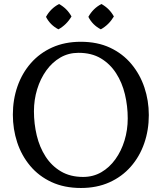

<svg xmlns="http://www.w3.org/2000/svg" viewBox="-20 -922 805 956"><path d="M420 -838Q443 -880 485 -902Q525 -880 547 -840Q522 -798 482 -776Q441 -797 420 -838ZM209 -838Q232 -880 274 -902Q314 -880 336 -840Q311 -798 271 -776Q230 -797 209 -838ZM382 -714Q465 -714 528 -684.5Q591 -655 634 -603.5Q677 -552 699 -486.5Q721 -421 721 -349Q721 -274 698 -208Q675 -142 631 -92Q587 -42 524.5 -14Q462 14 383 14Q300 14 236.5 -15.5Q173 -45 130 -96.5Q87 -148 65.5 -213.5Q44 -279 44 -351Q44 -426 67 -492Q90 -558 134 -608Q178 -658 240.5 -686Q303 -714 382 -714ZM394 -41Q444 -41 484.5 -64.5Q525 -88 554.5 -129Q584 -170 600 -222.5Q616 -275 616 -332Q616 -394 602 -452.5Q588 -511 558 -557.5Q528 -604 482 -631.5Q436 -659 371 -659Q321 -659 280.5 -635.5Q240 -612 210.5 -571Q181 -530 165 -477.5Q149 -425 149 -368Q149 -306 163 -247.5Q177 -189 207 -142.5Q237 -96 283.5 -68.5Q330 -41 394 -41Z"/></svg>

Font: Brawler
Style: Regular
Weight: 400
Designer: Oleg Frolov, Haley Fiege
Foundry: Oleg Frolov, Haley Fiege
Version: Version 1.101; ttfautohint (v1.8.3)